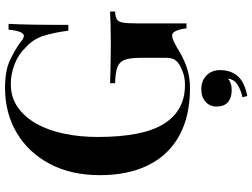

<svg xmlns="http://www.w3.org/2000/svg" viewBox="-140 -622 1004 764"><g transform="rotate(-90 362.0 -240.0)"><path d="M395 -722Q462 -722 504 -702.5Q546 -683 581 -657Q593 -647 601 -647Q620 -647 626 -708H649Q647 -670 646 -615Q645 -560 645 -470H622Q615 -524 602 -567Q589 -610 555 -640Q529 -668 489.5 -683.5Q450 -699 410 -699Q357 -699 317.5 -671.5Q278 -644 251.5 -596.5Q225 -549 212 -486.5Q199 -424 199 -353Q199 -173 251.5 -89.5Q304 -6 406 -6Q434 -6 454.5 -13.5Q475 -21 488 -29Q504 -40 509 -52Q514 -64 514 -82V-180Q514 -224 506 -245.5Q498 -267 476.5 -275Q455 -283 413 -284V-304Q433 -303 460.5 -302.5Q488 -302 518.5 -301.5Q549 -301 574 -301Q613 -301 645 -302Q677 -303 698 -304V-284Q678 -283 667.5 -277Q657 -271 654 -253Q651 -235 651 -198V0H631Q630 -17 623 -37Q616 -57 602 -57Q595 -57 586 -53.5Q577 -50 555 -38Q520 -15 480.5 -0.5Q441 14 394 14Q282 14 204.5 -28.5Q127 -71 87 -151.5Q47 -232 47 -344Q47 -459 92 -544Q137 -629 215.5 -675.5Q294 -722 395 -722ZM389 59Q422 59 443.5 79.5Q465 100 465 134Q465 176 441.5 203.5Q418 231 362 242L357 223Q388 216 408.5 202Q429 188 431 165Q424 172 412.5 176Q401 180 385 180Q355 180 337.5 165Q320 150 320 120Q320 93 339 76Q358 59 389 59Z"/></g></svg>

Font: Playfair Display SemiBold
Style: Regular
Weight: 600
Designer: Claus Eggers Sørensen
Foundry: Claus Eggers Sørensen
Version: Version 1.203